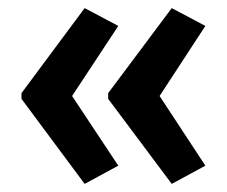

<svg xmlns="http://www.w3.org/2000/svg" viewBox="-20 -751 561 474"><path d="M33 -521 189 -731 272 -687 158 -514 272 -342 189 -297 33 -507ZM247 -521 404 -731 487 -687 374 -514 487 -342 404 -297 247 -507Z"/></svg>

Font: Noto Sans Khmer UI Condensed SemiBold
Style: Regular
Weight: 600
Width: 3
Designer: Danh Hong and the Monotype Design Team
Foundry: Monotype Imaging Inc.
Version: Version 2.002; ttfautohint (v1.8.4.7-5d5b)